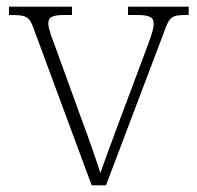

<svg xmlns="http://www.w3.org/2000/svg" viewBox="-20 -556 592 576"><path d="M84 -462 255 0H298L471 -457C489 -507 494 -511 542 -511H546V-536H364V-511H390C432 -511 441 -503 441 -484C441 -464 427 -431 406 -374L343 -206C311 -121 290 -62 281 -37C270 -73 244 -147 223 -203L149 -407C139 -434 125 -469 125 -485C125 -503 133 -511 174 -511H196V-536H7V-511C62 -511 68 -508 84 -462Z"/></svg>

Font: Noto Serif Ethiopic ExtraLight
Style: Regular
Weight: 200
Designer: Monotype Design Team
Foundry: Monotype Imaging Inc.
Version: Version 2.102